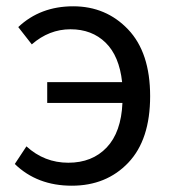

<svg xmlns="http://www.w3.org/2000/svg" viewBox="-20 -577 549 610"><path d="M27 -56 64 -112Q121 -60 197 -60Q273 -60 319 -108.5Q365 -157 369 -250H130V-316H368Q359 -399 315.5 -441.5Q272 -484 204 -484Q136 -484 81 -436L38 -491Q108 -557 212.5 -557Q317 -557 387 -483.5Q457 -410 457 -271.5Q457 -133 387.5 -60Q318 13 208 13Q98 13 27 -56Z"/></svg>

Font: Swei Fan Sans CJK TC
Style: Regular
Weight: 400
Version: Version 2.130